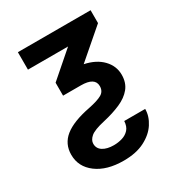

<svg xmlns="http://www.w3.org/2000/svg" viewBox="-180 -663 922 996"><g transform="rotate(-30 281.0 -165.0)"><path d="M75.7 -545.9H511.2V-468.8L340.3 -321.3Q408.2 -307.1 446 -267.6Q483.9 -228 483.9 -175.8Q483.9 -127.9 458.3 -96.4Q432.6 -64.9 387.5 -45.2Q342.3 -25.4 284.2 -12.2Q220.2 2 198.5 20.8Q176.8 39.6 176.8 61.5Q176.8 90.3 201.4 105.7Q226.1 121.1 266.1 121.1Q292.5 121.1 316.9 113.8Q341.3 106.4 357.4 88.6Q373.5 70.8 375 39.1H500.5Q500.5 82.5 474.1 123.3Q447.8 164.1 396.7 190.2Q345.7 216.3 271 216.3Q169.9 216.3 109.6 171.1Q49.3 126 49.3 53.7Q49.3 -11.2 98.6 -50.8Q147.9 -90.3 251 -110.4Q306.2 -121.6 331.1 -136Q356 -150.4 356 -181.2Q356 -233.4 272.5 -233.4H166V-311L315.9 -441.4H75.7Z"/></g></svg>

Font: Inter SemiBold
Style: Regular
Weight: 600
Designer: Rasmus Andersson
Foundry: rsms
Version: Version 4.001;git-9221beed3